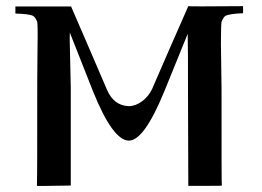

<svg xmlns="http://www.w3.org/2000/svg" viewBox="-20 -604 850 624"><path d="M770 -561C770 -561 770 -569 770 -584C651 -583 592 -583 592 -584C553 -495 513 -405 474 -314C459 -282 427 -259 399 -259C366 -260 342 -278 327 -314C288 -404 250 -494 211 -583H30C30 -568 30 -560 30 -560C59 -559 79 -557 88 -552C93 -549 97 -543 101 -533C102 -529 103 -503 102 -454C101 -369 101 -317 101 -299C101 -132 101 -32 100 0C99 1 135 0 210 -1V-320C210 -335 209 -366 208 -413C207 -454 206 -483 207 -498L282 -308C325 -201 364 -147 399 -147C432 -147 470 -200 514 -307L590 -494C591 -461 591 -396 591 -298L592 0H646C683 0 701 0 701 -1C700 -1 700 -107 700 -318C700 -335 699 -383 698 -462C698 -505 699 -529 700 -533C704 -543 708 -549 712 -552C721 -557 741 -560 770 -561Z"/></svg>

Font: GFS Nicefore
Style: Regular
Weight: 400
Designer: George Matthiopoulos
Foundry: George Matthiopoulos
Version: Version 1.0